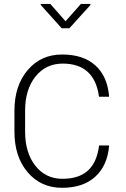

<svg xmlns="http://www.w3.org/2000/svg" viewBox="-20 -917 624 948"><path d="M51.3 -266.6V-370.6Q51.3 -494.1 116.7 -571Q182.1 -647.9 286.6 -647.9Q391.1 -647.9 450.7 -594.2Q510.3 -540.5 518.6 -441.9L518.1 -439.5H468.8Q446.8 -603 289.6 -603Q206.1 -603 155 -538.8Q104 -474.6 104 -371.6V-266.6Q104 -162.6 154.8 -98.4Q205.6 -34.2 287.8 -34.2Q370.1 -34.2 414.6 -75.2Q459 -116.2 469.2 -198.7H518.1L518.6 -196.3Q510.3 -99.1 450.2 -44.4Q390.1 10.3 286.1 10.3Q182.1 10.3 116.7 -66.4Q51.3 -143.1 51.3 -266.6ZM426.3 -897.5V-892.1L322.3 -777.3H284.7L181.2 -892.6V-897.5H228.5L303.7 -812L379.4 -897.5Z"/></svg>

Font: Yantramanav Light
Style: Regular
Weight: 300
Version: Version 1.001;PS 1.0;hotconv 1.0.72;makeotf.lib2.5.5900; ttf